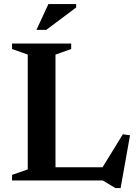

<svg xmlns="http://www.w3.org/2000/svg" viewBox="-20 -891 677 948"><path d="M575.5 37.5H549.5L487.5 0H181L181.5 -65H525.5L471 -40L586.5 -228L622 -223ZM254 -621.5V0H39.5V-27.5L117 -54.5V-621.5L39.5 -649V-676H331.5V-649ZM160 -743.5 219 -871H356V-854L208.5 -743.5Z"/></svg>

Font: Newsreader 16pt 16pt SemiBold
Style: Regular
Weight: 600
Version: Version 1.003